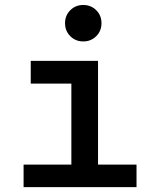

<svg xmlns="http://www.w3.org/2000/svg" viewBox="-20 -767 626 787"><path d="M321.3 -597.2Q289.6 -597.2 268.1 -618.7Q246.6 -640.1 246.6 -671.9Q246.6 -703.6 268.1 -725.1Q289.6 -746.6 321.3 -746.6Q353 -746.6 374.5 -725.1Q396 -703.6 396 -671.9Q396 -640.1 374.5 -618.7Q353 -597.2 321.3 -597.2ZM76.7 0V-92.3H272.5V-424.3H106V-517.6H381.8V-92.3H539.6V0Z"/></svg>

Font: Caskaydia Cove Medium
Style: Regular
Weight: 500
Monospace: yes
Designer: Aaron Bell
Foundry: Saja Typeworks
Version: Version 4.300; ttfautohint (v1.8.3)